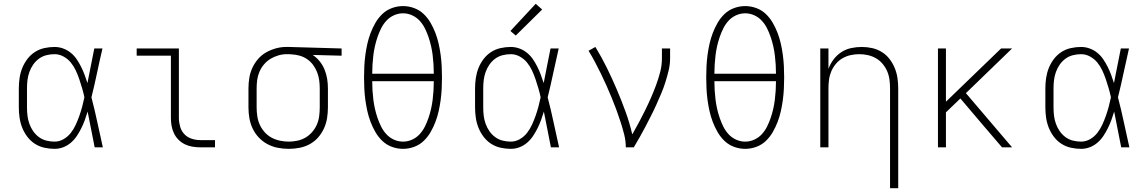

<svg xmlns="http://www.w3.org/2000/svg" viewBox="-20 -775 6040 1010"><path d="M267 8Q240 8 213 2Q186 -4 163 -19Q140 -34 123.5 -56Q107 -78 97 -103Q87 -128 83 -155.5Q79 -183 79 -210V-310Q79 -337 83 -364.5Q87 -392 97 -417Q107 -442 123.5 -464Q140 -486 163 -501Q186 -516 213 -522Q240 -528 267 -528Q290 -528 312 -520Q334 -512 352 -497.5Q370 -483 383 -464Q396 -445 406.5 -424Q417 -403 425 -381.5Q433 -360 440 -338Q449 -384 458 -429.5Q467 -475 476 -520H519Q504 -456 490.5 -391.5Q477 -327 461 -263Q478 -198 492 -132Q506 -66 521 0H478Q469 -47 459.5 -94Q450 -141 441 -188Q434 -165 426 -143Q418 -121 407.5 -100Q397 -79 384 -59.5Q371 -40 353 -24.5Q335 -9 313 -0.5Q291 8 267 8ZM267 -30Q292 -30 314.5 -43Q337 -56 352.5 -76Q368 -96 378.5 -119Q389 -142 397.5 -166Q406 -190 412.5 -214.5Q419 -239 424 -263Q419 -287 412 -311Q405 -335 397 -358.5Q389 -382 378.5 -404.5Q368 -427 352.5 -446Q337 -465 314.5 -477.5Q292 -490 267 -490Q245 -490 223.5 -484.5Q202 -479 184.5 -466Q167 -453 154.5 -435Q142 -417 134.5 -396Q127 -375 124.5 -353.5Q122 -332 122 -310V-210Q122 -188 124.5 -166.5Q127 -145 134.5 -124Q142 -103 154.5 -85Q167 -67 184.5 -54Q202 -41 223.5 -35.5Q245 -30 267 -30Z M1033 0Q1013 0 992 -3.5Q971 -7 952.5 -16Q934 -25 919 -40Q904 -55 895 -74Q886 -93 882.5 -113.5Q879 -134 879 -155V-482H699V-520H921V-155Q921 -132 927.5 -109Q934 -86 949.5 -69.5Q965 -53 987.5 -45.5Q1010 -38 1033 -38H1111V0Z M1499 8Q1470 8 1441.5 2.5Q1413 -3 1387.5 -16.5Q1362 -30 1342 -51Q1322 -72 1309.5 -98Q1297 -124 1292 -152.5Q1287 -181 1287 -210V-310Q1287 -338 1291.5 -365.5Q1296 -393 1307.5 -418Q1319 -443 1337.5 -464.5Q1356 -486 1380 -499.5Q1404 -513 1431 -520.5Q1458 -528 1485 -528Q1489 -528 1492.5 -528Q1496 -528 1500 -528L1777 -520V-482L1625 -486Q1646 -472 1662 -452Q1678 -432 1687.5 -408.5Q1697 -385 1701 -360Q1705 -335 1705 -310V-210Q1705 -182 1700.5 -153.5Q1696 -125 1684 -99Q1672 -73 1653 -51.5Q1634 -30 1609 -16.5Q1584 -3 1556 2.5Q1528 8 1499 8ZM1499 -30Q1522 -30 1545 -35Q1568 -40 1587.5 -51.5Q1607 -63 1622.5 -81Q1638 -99 1647 -120Q1656 -141 1659 -164Q1662 -187 1662 -210V-310Q1662 -332 1659 -353.5Q1656 -375 1648 -395.5Q1640 -416 1627 -433.5Q1614 -451 1596 -463.5Q1578 -476 1557 -482Q1536 -488 1514 -489L1500 -490Q1497 -490 1494 -490Q1491 -490 1488 -490Q1466 -490 1444 -483.5Q1422 -477 1403 -465.5Q1384 -454 1369 -436.5Q1354 -419 1345 -398Q1336 -377 1333 -355Q1330 -333 1330 -310V-210Q1330 -187 1333.5 -163.5Q1337 -140 1346.5 -119Q1356 -98 1372 -80Q1388 -62 1408.5 -51Q1429 -40 1452.5 -35Q1476 -30 1499 -30Z M2100 8Q2070 8 2041.5 -2.5Q2013 -13 1991.5 -33.5Q1970 -54 1955 -80Q1940 -106 1929.5 -133.5Q1919 -161 1912.5 -190Q1906 -219 1902 -248.5Q1898 -278 1896.5 -308Q1895 -338 1895 -368Q1895 -397 1896.5 -427Q1898 -457 1902 -486.5Q1906 -516 1912.5 -545Q1919 -574 1929.5 -601.5Q1940 -629 1955 -655Q1970 -681 1991.5 -701.5Q2013 -722 2041.5 -732.5Q2070 -743 2100 -743Q2130 -743 2158.5 -732.5Q2187 -722 2208.5 -701.5Q2230 -681 2245 -655Q2260 -629 2270.5 -601.5Q2281 -574 2287.5 -545Q2294 -516 2298 -486.5Q2302 -457 2303.5 -427Q2305 -397 2305 -368Q2305 -338 2303.5 -308Q2302 -278 2298 -248.5Q2294 -219 2287.5 -190Q2281 -161 2270.5 -133.5Q2260 -106 2245 -80Q2230 -54 2208.5 -33.5Q2187 -13 2158.5 -2.5Q2130 8 2100 8ZM1938 -387H2262Q2262 -411 2260.5 -435.5Q2259 -460 2256 -484.5Q2253 -509 2247.5 -533Q2242 -557 2234 -580.5Q2226 -604 2215 -626Q2204 -648 2187.5 -666Q2171 -684 2148 -694.5Q2125 -705 2100 -705Q2075 -705 2052 -694.5Q2029 -684 2012.5 -666Q1996 -648 1985 -626Q1974 -604 1966 -580.5Q1958 -557 1952.5 -533Q1947 -509 1944 -484.5Q1941 -460 1939.5 -435.5Q1938 -411 1938 -387ZM2100 -30Q2125 -30 2148 -40.5Q2171 -51 2187.5 -69Q2204 -87 2215 -109Q2226 -131 2234 -154.5Q2242 -178 2247.5 -202Q2253 -226 2256 -250.5Q2259 -275 2260.5 -299.5Q2262 -324 2262 -348H1938Q1938 -324 1939.5 -299.5Q1941 -275 1944 -250.5Q1947 -226 1952.5 -202Q1958 -178 1966 -154.5Q1974 -131 1985 -109Q1996 -87 2012.5 -69Q2029 -51 2052 -40.5Q2075 -30 2100 -30Z M2667 8Q2640 8 2613 2Q2586 -4 2563 -19Q2540 -34 2523.5 -56Q2507 -78 2497 -103Q2487 -128 2483 -155.5Q2479 -183 2479 -210V-310Q2479 -337 2483 -364.5Q2487 -392 2497 -417Q2507 -442 2523.5 -464Q2540 -486 2563 -501Q2586 -516 2613 -522Q2640 -528 2667 -528Q2690 -528 2712 -520Q2734 -512 2752 -497.5Q2770 -483 2783 -464Q2796 -445 2806.5 -424Q2817 -403 2825 -381.5Q2833 -360 2840 -338Q2849 -384 2858 -429.5Q2867 -475 2876 -520H2919Q2904 -456 2890.5 -391.5Q2877 -327 2861 -263Q2878 -198 2892 -132Q2906 -66 2921 0H2878Q2869 -47 2859.5 -94Q2850 -141 2841 -188Q2834 -165 2826 -143Q2818 -121 2807.5 -100Q2797 -79 2784 -59.5Q2771 -40 2753 -24.5Q2735 -9 2713 -0.5Q2691 8 2667 8ZM2667 -30Q2692 -30 2714.5 -43Q2737 -56 2752.5 -76Q2768 -96 2778.5 -119Q2789 -142 2797.5 -166Q2806 -190 2812.5 -214.5Q2819 -239 2824 -263Q2819 -287 2812 -311Q2805 -335 2797 -358.5Q2789 -382 2778.5 -404.5Q2768 -427 2752.5 -446Q2737 -465 2714.5 -477.5Q2692 -490 2667 -490Q2645 -490 2623.5 -484.5Q2602 -479 2584.5 -466Q2567 -453 2554.5 -435Q2542 -417 2534.5 -396Q2527 -375 2524.5 -353.5Q2522 -332 2522 -310V-210Q2522 -188 2524.5 -166.5Q2527 -145 2534.5 -124Q2542 -103 2554.5 -85Q2567 -67 2584.5 -54Q2602 -41 2623.5 -35.5Q2645 -30 2667 -30ZM2693 -588 2665 -612 2798 -755 2832 -725Z M3272 0Q3272 -34 3263.5 -67.5Q3255 -101 3244.5 -133.5Q3234 -166 3222 -198.5Q3210 -231 3197 -262.5Q3184 -294 3170 -325.5Q3156 -357 3141 -387.5Q3126 -418 3110 -448.5Q3094 -479 3076 -508L3112 -528Q3145 -474 3172.5 -418Q3200 -362 3224.5 -304.5Q3249 -247 3270.5 -188Q3292 -129 3306 -68Q3324 -99 3341 -131Q3358 -163 3374 -195.5Q3390 -228 3404.5 -261Q3419 -294 3431.5 -328Q3444 -362 3453 -397Q3462 -432 3462 -468V-520H3505V-468Q3505 -436 3497.5 -405Q3490 -374 3480.5 -343.5Q3471 -313 3458.5 -283.5Q3446 -254 3433 -225Q3420 -196 3405.5 -167.5Q3391 -139 3376.5 -111Q3362 -83 3346 -55Q3330 -27 3314 0Z M3900 8Q3870 8 3841.5 -2.5Q3813 -13 3791.5 -33.5Q3770 -54 3755 -80Q3740 -106 3729.5 -133.5Q3719 -161 3712.5 -190Q3706 -219 3702 -248.5Q3698 -278 3696.5 -308Q3695 -338 3695 -368Q3695 -397 3696.5 -427Q3698 -457 3702 -486.5Q3706 -516 3712.5 -545Q3719 -574 3729.5 -601.5Q3740 -629 3755 -655Q3770 -681 3791.5 -701.5Q3813 -722 3841.5 -732.5Q3870 -743 3900 -743Q3930 -743 3958.5 -732.5Q3987 -722 4008.5 -701.5Q4030 -681 4045 -655Q4060 -629 4070.5 -601.5Q4081 -574 4087.5 -545Q4094 -516 4098 -486.5Q4102 -457 4103.5 -427Q4105 -397 4105 -368Q4105 -338 4103.5 -308Q4102 -278 4098 -248.5Q4094 -219 4087.5 -190Q4081 -161 4070.5 -133.5Q4060 -106 4045 -80Q4030 -54 4008.5 -33.5Q3987 -13 3958.5 -2.5Q3930 8 3900 8ZM3738 -387H4062Q4062 -411 4060.5 -435.5Q4059 -460 4056 -484.5Q4053 -509 4047.5 -533Q4042 -557 4034 -580.5Q4026 -604 4015 -626Q4004 -648 3987.5 -666Q3971 -684 3948 -694.5Q3925 -705 3900 -705Q3875 -705 3852 -694.5Q3829 -684 3812.5 -666Q3796 -648 3785 -626Q3774 -604 3766 -580.5Q3758 -557 3752.5 -533Q3747 -509 3744 -484.5Q3741 -460 3739.5 -435.5Q3738 -411 3738 -387ZM3900 -30Q3925 -30 3948 -40.5Q3971 -51 3987.5 -69Q4004 -87 4015 -109Q4026 -131 4034 -154.5Q4042 -178 4047.5 -202Q4053 -226 4056 -250.5Q4059 -275 4060.5 -299.5Q4062 -324 4062 -348H3738Q3738 -324 3739.5 -299.5Q3741 -275 3744 -250.5Q3747 -226 3752.5 -202Q3758 -178 3766 -154.5Q3774 -131 3785 -109Q3796 -87 3812.5 -69Q3829 -51 3852 -40.5Q3875 -30 3900 -30Z M4662 215V-310Q4662 -333 4659 -356Q4656 -379 4647 -400Q4638 -421 4623 -439Q4608 -457 4588 -468.5Q4568 -480 4545.5 -485Q4523 -490 4500 -490Q4477 -490 4454.5 -485Q4432 -480 4412 -468.5Q4392 -457 4377 -439Q4362 -421 4353 -400Q4344 -379 4341 -356Q4338 -333 4338 -310V0H4295V-520H4338V-413Q4348 -440 4365 -462.5Q4382 -485 4405.5 -500.5Q4429 -516 4457 -522Q4485 -528 4513 -528Q4541 -528 4568 -522Q4595 -516 4618.5 -501.5Q4642 -487 4659 -465Q4676 -443 4686.5 -417.5Q4697 -392 4701 -365Q4705 -338 4705 -310V215Z M4914 0V-520H4956V-240L5246 -520H5304L5061 -285L5304 0H5251L5144 -125L5032 -257L4956 -184V0Z M5667 8Q5640 8 5613 2Q5586 -4 5563 -19Q5540 -34 5523.5 -56Q5507 -78 5497 -103Q5487 -128 5483 -155.5Q5479 -183 5479 -210V-310Q5479 -337 5483 -364.5Q5487 -392 5497 -417Q5507 -442 5523.5 -464Q5540 -486 5563 -501Q5586 -516 5613 -522Q5640 -528 5667 -528Q5690 -528 5712 -520Q5734 -512 5752 -497.5Q5770 -483 5783 -464Q5796 -445 5806.5 -424Q5817 -403 5825 -381.5Q5833 -360 5840 -338Q5849 -384 5858 -429.5Q5867 -475 5876 -520H5919Q5904 -456 5890.5 -391.5Q5877 -327 5861 -263Q5878 -198 5892 -132Q5906 -66 5921 0H5878Q5869 -47 5859.5 -94Q5850 -141 5841 -188Q5834 -165 5826 -143Q5818 -121 5807.5 -100Q5797 -79 5784 -59.5Q5771 -40 5753 -24.5Q5735 -9 5713 -0.5Q5691 8 5667 8ZM5667 -30Q5692 -30 5714.5 -43Q5737 -56 5752.5 -76Q5768 -96 5778.5 -119Q5789 -142 5797.5 -166Q5806 -190 5812.5 -214.5Q5819 -239 5824 -263Q5819 -287 5812 -311Q5805 -335 5797 -358.5Q5789 -382 5778.5 -404.5Q5768 -427 5752.5 -446Q5737 -465 5714.5 -477.5Q5692 -490 5667 -490Q5645 -490 5623.5 -484.5Q5602 -479 5584.5 -466Q5567 -453 5554.5 -435Q5542 -417 5534.5 -396Q5527 -375 5524.5 -353.5Q5522 -332 5522 -310V-210Q5522 -188 5524.5 -166.5Q5527 -145 5534.5 -124Q5542 -103 5554.5 -85Q5567 -67 5584.5 -54Q5602 -41 5623.5 -35.5Q5645 -30 5667 -30Z"/></svg>

Font: Iosevka SS04 XLt Ex
Style: Regular
Weight: 200
Width: 7
Monospace: yes
Designer: Belleve Invis
Foundry: Belleve Invis
Version: Version 19.0.0; ttfautohint (v1.8.4)